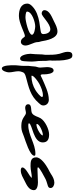

<svg xmlns="http://www.w3.org/2000/svg" viewBox="608 -1334 792 2047"><g transform="rotate(90 1003.5 -310.0)"><path d="M18 -207C18 -133 89 -116 150 -116C226 -116 333 -180 364 -180C379 -180 386 -137 426 -137C450 -137 465 -161 465 -183C465 -232 428 -272 428 -320C428 -333 422 -343 420 -355C411 -410 390 -527 316 -527C277 -527 241 -507 207 -490C166 -469 88 -443 88 -388C88 -369 106 -359 123 -359C155 -359 230 -451 292 -451C329 -451 343 -407 343 -376C343 -368 340 -361 334 -356C306 -335 139 -350 46 -258C32 -244 18 -228 18 -207ZM103 -203C103 -256 217 -290 260 -290C279 -290 350 -281 350 -255C350 -219 199 -186 168 -186C156 -186 103 -187 103 -203Z M564 -400C564 -389 561 -378 560 -367C558 -342 557 -315 557 -290C557 -273 553 -256 553 -239C553 -211 565 -129 603 -129C628 -129 630 -153 632 -172C634 -200 636 -227 636 -255C636 -278 632 -302 630 -325C627 -353 630 -382 628 -411C627 -424 624 -436 624 -449C624 -457 626 -465 626 -473C626 -519 626 -590 614 -633C607 -658 602 -686 570 -686C536 -686 532 -661 532 -633C532 -604 546 -576 553 -548C565 -500 564 -449 564 -400Z M710 66C736 66 751 12 751 -9C751 -43 739 -77 739 -111C739 -120 741 -129 743 -138C752 -175 766 -181 801 -191C910 -221 1001 -237 1079 -329C1092 -344 1104 -355 1104 -376C1104 -411 1078 -435 1044 -435C966 -435 888 -394 818 -364C808 -360 791 -349 781 -348C769 -353 772 -378 772 -389C772 -415 765 -486 731 -486C699 -486 695 -439 695 -416C695 -391 700 -366 700 -341C700 -320 688 -301 688 -280C688 -260 683 -240 682 -220C681 -203 682 -186 682 -169C682 -135 675 -100 675 -66C675 -39 673 66 710 66ZM786 -253C786 -277 853 -323 874 -334C911 -353 954 -372 997 -372C1003 -372 1011 -370 1014 -364C1014 -345 958 -303 941 -293C897 -266 845 -250 793 -250C790 -250 788 -251 786 -253Z M1091 -215C1091 -193 1109 -183 1129 -183C1148 -183 1166 -191 1184 -191C1212 -191 1238 -142 1316 -142H1336C1369 -142 1406 -158 1436 -170C1476 -185 1640 -232 1640 -281C1640 -292 1627 -292 1619 -292C1512 -292 1422 -216 1315 -216C1308 -216 1301 -217 1295 -220L1294 -225C1307 -260 1498 -269 1498 -370C1498 -424 1460 -438 1413 -438C1358 -438 1269 -395 1240 -347C1222 -317 1218 -278 1188 -257C1163 -239 1091 -259 1091 -215ZM1301 -307C1301 -336 1386 -371 1413 -371C1416 -371 1418 -371 1421 -370L1424 -367C1409 -337 1340 -303 1307 -303C1305 -303 1301 -304 1301 -307Z M1764 -317 1763 -321C1773 -341 1860 -384 1883 -397C1902 -408 1924 -413 1945 -420C1964 -426 1984 -429 1984 -454C1984 -481 1951 -494 1928 -494C1893 -494 1861 -476 1833 -457C1816 -445 1796 -437 1778 -427C1737 -404 1657 -352 1657 -300C1657 -241 1707 -240 1752 -240C1794 -240 1834 -254 1876 -254C1863 -227 1765 -193 1765 -153C1765 -139 1785 -136 1795 -136C1840 -136 1871 -159 1910 -178C1950 -198 2007 -223 2007 -276C2007 -313 1950 -319 1923 -319C1878 -319 1833 -314 1787 -314C1779 -314 1771 -314 1764 -317Z"/></g></svg>

Font: ChillLongCangKaiShu Medium
Style: Regular
Weight: 500
Version: Version 3.500;Glyphs 3.1.1 (3135)